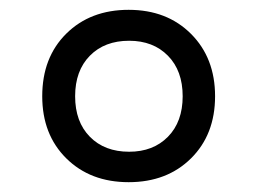

<svg xmlns="http://www.w3.org/2000/svg" viewBox="-20 -658 524 391"><path d="M242 -638Q320 -638 369 -589Q418 -540 418 -462Q418 -384 369 -335.5Q320 -287 242 -287Q164 -287 115 -335.5Q66 -384 66 -462Q66 -541 115 -589.5Q164 -638 242 -638ZM243 -349Q292 -349 322 -379.5Q352 -410 352 -462Q352 -514 322 -544.5Q292 -575 243 -575Q193 -575 163 -544.5Q133 -514 133 -462Q133 -410 163 -379.5Q193 -349 243 -349Z"/></svg>

Font: Amiko
Style: Regular
Weight: 400
Designer: Pablo Impallari, Rodrigo Fuenzalida, Andres Torresi
Foundry: Impallari Type
Version: Version 1.001; ttfautohint (v1.3)